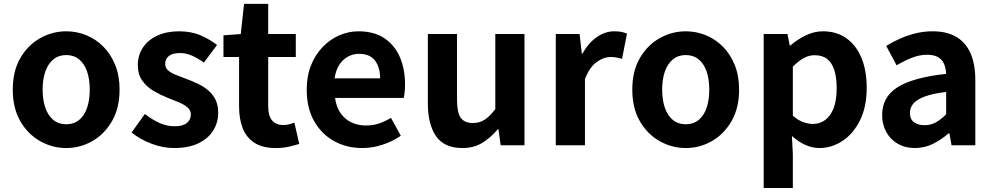

<svg xmlns="http://www.w3.org/2000/svg" viewBox="-20 -731 4998 966"><path d="M313.3 13.8Q243.3 13.8 181.6 -21.1Q119.9 -55.9 82 -121.7Q44.2 -187.5 44.2 -279.9Q44.2 -372.8 82 -438.4Q119.9 -503.9 181.6 -538.7Q243.3 -573.5 313.3 -573.5Q365.7 -573.5 414.1 -553.9Q462.4 -534.2 500 -496.4Q537.6 -458.5 559.6 -404.2Q581.6 -349.8 581.6 -279.9Q581.6 -187.5 543.6 -121.7Q505.7 -55.9 444.5 -21.1Q383.3 13.8 313.3 13.8ZM313.3 -105.8Q351.3 -105.8 377.9 -127.3Q404.5 -148.9 418 -188.2Q431.5 -227.4 431.5 -279.9Q431.5 -332.7 418 -371.7Q404.5 -410.7 377.9 -432.3Q351.3 -454 313.3 -454Q275.2 -454 248.7 -432.3Q222.1 -410.7 208.3 -371.7Q194.5 -332.7 194.5 -279.9Q194.5 -227.4 208.3 -188.2Q222.1 -148.9 248.7 -127.3Q275.2 -105.8 313.3 -105.8Z M855.1 13.8Q799.3 13.8 741.7 -8.1Q684.1 -30 642.1 -64.5L708.8 -157.4Q746.4 -128.6 782.9 -112.2Q819.4 -95.7 858.7 -95.7Q900.5 -95.7 920.4 -112.3Q940.2 -128.9 940.2 -155.2Q940.2 -176.1 923.3 -190.6Q906.5 -205 879.5 -216.5Q852.5 -228 823 -239Q787.7 -253.2 753.2 -273.3Q718.7 -293.4 696.1 -324.9Q673.4 -356.4 673.4 -403Q673.4 -453.3 699 -491.7Q724.7 -530.1 771.4 -551.8Q818.2 -573.5 881.5 -573.5Q942.6 -573.5 990.2 -552.7Q1037.8 -531.8 1072 -504.7L1005.8 -416.1Q975.9 -437.7 946.3 -450.9Q916.6 -464.1 885.8 -464.1Q847.3 -464.1 829.2 -449Q811 -433.9 811 -409.7Q811 -389.6 826.2 -376.5Q841.4 -363.4 867.1 -353.4Q892.9 -343.4 922.3 -332.2Q950.4 -321.8 977.9 -308.5Q1005.4 -295.2 1028.1 -275.9Q1050.7 -256.5 1064.3 -229.5Q1077.8 -202.4 1077.8 -163.4Q1077.8 -114.3 1052.4 -73.8Q1026.9 -33.2 977.6 -9.7Q928.3 13.8 855.1 13.8Z M1366.9 13.8Q1300.7 13.8 1260.1 -12.6Q1219.4 -39 1201.1 -86Q1182.8 -133 1182.8 -195.4V-444.1H1104.3V-553.2L1191.4 -559.8L1207.9 -711.4H1329.4V-559.8H1468.2V-444.1H1329.4V-195.8Q1329.4 -148 1349.1 -124.9Q1368.8 -101.9 1405.8 -101.9Q1420 -101.9 1435.1 -105.7Q1450.2 -109.6 1461.1 -114.2L1485.6 -7Q1463.3 0.2 1433.8 7Q1404.3 13.8 1366.9 13.8Z M1802.4 13.8Q1723.9 13.8 1660.7 -21.2Q1597.5 -56.1 1560.4 -121.9Q1523.2 -187.7 1523.2 -279.9Q1523.2 -348.1 1544.8 -402.2Q1566.4 -456.3 1603.6 -494.8Q1640.8 -533.2 1687.5 -553.4Q1734.3 -573.5 1783.7 -573.5Q1861.1 -573.5 1913 -539.3Q1964.9 -505.1 1991.4 -444.7Q2017.8 -384.4 2017.8 -306.4Q2017.8 -285.9 2015.9 -267.6Q2013.9 -249.4 2011.1 -238.4H1665.7Q1671.9 -192.8 1693.2 -162.1Q1714.4 -131.4 1747.1 -115.5Q1779.8 -99.6 1821.6 -99.6Q1855.6 -99.6 1886 -109.4Q1916.3 -119.3 1947.1 -138.2L1996.6 -47.9Q1955.7 -19.8 1905 -3Q1854.4 13.8 1802.4 13.8ZM1663.4 -336.9H1892.3Q1892.3 -393.2 1866.4 -426.7Q1840.6 -460.2 1786.1 -460.2Q1757 -460.2 1731.2 -446.4Q1705.4 -432.6 1687.4 -405.4Q1669.4 -378.2 1663.4 -336.9Z M2306.4 13.8Q2215.3 13.8 2173.9 -45.8Q2132.6 -105.3 2132.6 -210.6V-559.8H2279.4V-228.7Q2279.4 -164.3 2298.3 -138.2Q2317.3 -112 2358.6 -112Q2392.7 -112 2418.4 -128.6Q2444.1 -145.2 2472 -182.1V-559.8H2618.8V0H2498.9L2487.9 -80.6H2484.3Q2448.2 -37.8 2406 -12Q2363.8 13.8 2306.4 13.8Z M2776.3 0V-559.8H2896L2907.4 -460.8H2910.2Q2940.9 -515.8 2983.2 -544.7Q3025.5 -573.5 3069.3 -573.5Q3092.7 -573.5 3107.4 -570.4Q3122.2 -567.2 3134.4 -561.8L3109.8 -435.2Q3094.4 -439.4 3081.5 -441.8Q3068.6 -444.2 3050.3 -444.2Q3018.4 -444.2 2982.7 -419.3Q2947 -394.4 2923 -333.6V0Z M3430.3 13.8Q3360.3 13.8 3298.6 -21.1Q3236.9 -55.9 3199 -121.7Q3161.2 -187.5 3161.2 -279.9Q3161.2 -372.8 3199 -438.4Q3236.9 -503.9 3298.6 -538.7Q3360.3 -573.5 3430.3 -573.5Q3482.7 -573.5 3531.1 -553.9Q3579.4 -534.2 3617 -496.4Q3654.6 -458.5 3676.6 -404.2Q3698.6 -349.8 3698.6 -279.9Q3698.6 -187.5 3660.6 -121.7Q3622.7 -55.9 3561.5 -21.1Q3500.3 13.8 3430.3 13.8ZM3430.3 -105.8Q3468.3 -105.8 3494.9 -127.3Q3521.5 -148.9 3535 -188.2Q3548.5 -227.4 3548.5 -279.9Q3548.5 -332.7 3535 -371.7Q3521.5 -410.7 3494.9 -432.3Q3468.3 -454 3430.3 -454Q3392.2 -454 3365.7 -432.3Q3339.1 -410.7 3325.3 -371.7Q3311.5 -332.7 3311.5 -279.9Q3311.5 -227.4 3325.3 -188.2Q3339.1 -148.9 3365.7 -127.3Q3392.2 -105.8 3430.3 -105.8Z M3822.3 214.9V-559.8H3942L3953.4 -501.9H3956.2Q3991.3 -532.1 4033.5 -552.8Q4075.7 -573.5 4120.8 -573.5Q4189.7 -573.5 4239 -538.1Q4288.4 -502.6 4314.5 -439.1Q4340.6 -375.6 4340.6 -288.9Q4340.6 -192.9 4306.6 -125Q4272.5 -57.1 4218.3 -21.7Q4164.2 13.8 4102.7 13.8Q4066.5 13.8 4031.4 -2.2Q3996.2 -18.1 3964.3 -46.8L3969 44.4V214.9ZM4070.6 -107.4Q4104 -107.4 4131.1 -126.9Q4158.2 -146.4 4173.9 -186.2Q4189.5 -226.1 4189.5 -286.6Q4189.5 -340.3 4177.9 -377.5Q4166.2 -414.6 4142.1 -433.9Q4118.1 -453.2 4078.8 -453.2Q4050.5 -453.2 4024.2 -439Q3998 -424.9 3969 -395.7V-148.7Q3995.7 -125.3 4022 -116.3Q4048.2 -107.4 4070.6 -107.4Z M4583.4 13.8Q4533.9 13.8 4496.6 -7.9Q4459.4 -29.5 4438.8 -67.2Q4418.2 -105 4418.2 -152.6Q4418.2 -242.2 4494.9 -291.6Q4571.7 -341 4740.3 -359.4Q4739.2 -386.8 4730.1 -408.6Q4721 -430.4 4700.4 -442.9Q4679.8 -455.5 4645.1 -455.5Q4606.3 -455.5 4568.3 -440.5Q4530.3 -425.6 4491 -402.4L4438.7 -500.1Q4472.1 -520.7 4509.2 -537.1Q4546.3 -553.4 4587.3 -563.5Q4628.3 -573.5 4672.1 -573.5Q4743.4 -573.5 4791 -545.7Q4838.6 -517.8 4862.9 -463Q4887.1 -408.3 4887.1 -327V0H4767.4L4756.9 -59.9H4752.4Q4716.3 -28.4 4674 -7.3Q4631.8 13.8 4583.4 13.8ZM4631.7 -101.1Q4663.1 -101.1 4688.6 -115.4Q4714.1 -129.7 4740.3 -155.8V-268.4Q4672.4 -260.3 4632.2 -245.2Q4592 -230.1 4575.1 -209.7Q4558.1 -189.3 4558.1 -163.8Q4558.1 -130.8 4578.7 -116Q4599.3 -101.1 4631.7 -101.1Z"/></svg>

Font: Shanggu Sans SC VF
Style: Regular
Weight: 250
Designer: GuiWonder
Version: Version 1.021